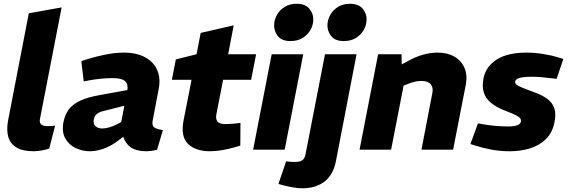

<svg xmlns="http://www.w3.org/2000/svg" viewBox="-20 -810 3077 1039"><path d="M246.4 -6Q226.9 0.5 204.4 4.5Q182 8.5 161.6 8.5Q102.7 8.5 69 -12Q35.3 -32.5 24.8 -69.7Q14.4 -106.8 23.3 -155.7L135.9 -738L313.6 -770L196.6 -168.2Q192.1 -147.1 202.3 -137.3Q212.6 -127.5 236.1 -127.5Q247.1 -127.5 257.4 -128Q267.7 -128.5 278.3 -130Z M829.7 1Q814.2 4.5 799.5 6.5Q784.8 8.5 774.8 8.5Q701 8.5 670.6 -28Q640.2 -64.4 639.6 -114.3L633.7 -138.3L668.7 -319.2Q675.2 -352.6 657.7 -369.9Q640.2 -387.3 589.6 -387.3Q555.6 -387.3 522.6 -383.7Q489.6 -380.2 457.6 -374.2L433.1 -369.2L420.1 -479.4L453 -489.9Q502.9 -505.3 553.8 -515.3Q604.7 -525.3 653.7 -525.3Q699.3 -525.3 737.2 -512.3Q775.2 -499.3 801.1 -474.1Q827 -448.9 837.5 -412Q848 -375 838.5 -326.7L806.4 -158.2Q801.4 -131.6 813.4 -121.5Q825.4 -111.5 861.6 -106ZM466.2 8.5Q425.7 8.5 389 -9Q352.2 -26.6 332.7 -62.1Q313.3 -97.6 323.7 -150.6Q331.7 -189.5 352.2 -217.5Q372.7 -245.5 413.4 -264.8Q454.1 -284 522 -296L682.8 -325L664.8 -240.7L541.1 -209.5Q523.1 -205.5 512.1 -198.9Q501.1 -192.4 495.6 -183.9Q490.1 -175.4 487.6 -163.9Q483.1 -139.3 496.9 -127Q510.7 -114.7 532.8 -114.7Q548.8 -114.7 570.2 -120.5Q591.5 -126.3 614.1 -137.9L651.3 -157.5L673.6 -90.5L617.5 -47.4Q581.1 -20 541.7 -5.7Q502.2 8.5 466.2 8.5Z M1116.3 8.5Q1037.9 8.5 997.2 -31.7Q956.5 -71.8 973.4 -158.7L1016.6 -378.3H910L931.5 -488.5L1043.5 -516.4L1066 -631.9L1244.7 -672.9L1214.7 -516.4H1365.9L1338.9 -378.3H1187.3L1150.7 -190.1Q1146.2 -166.5 1156.9 -152.5Q1167.7 -138.5 1200.6 -138.5Q1217.7 -138.5 1231.3 -139.8Q1244.8 -141 1258.4 -142L1281.3 -145L1280.4 -22L1254.9 -14.4Q1217.5 -3.5 1182.6 2.5Q1147.7 8.5 1116.3 8.5Z M1349.7 0 1450.2 -516.4H1621L1520.5 0ZM1551.9 -587.8Q1503 -587.8 1481.8 -616.8Q1460.7 -645.7 1463.7 -681.2Q1465.8 -707.5 1480.5 -732.4Q1495.2 -757.3 1521.8 -773.4Q1548.5 -789.6 1584.8 -789.6Q1633.2 -789.6 1655.6 -761.1Q1678 -732.7 1674.9 -696.8Q1673.4 -670.4 1658.5 -645.5Q1643.5 -620.6 1616.9 -604.2Q1590.2 -587.8 1551.9 -587.8Z M1486.7 185.5 1528.5 62.9 1541.1 64.4Q1549.1 65.4 1558.8 65.9Q1568.6 66.4 1576.1 66.4Q1601.6 66.4 1615.4 57.4Q1629.1 48.4 1633.6 23.4L1738.7 -516.4H1909.5L1798.4 59.4Q1783.9 135.7 1736.3 172.4Q1688.7 209 1614.4 209Q1593.5 209 1563.8 203.8Q1534.2 198.5 1508.7 191.6ZM1840.4 -587.8Q1791.5 -587.8 1770.4 -616.8Q1749.2 -645.7 1752.2 -681.2Q1754.3 -707.5 1769 -732.4Q1783.7 -757.3 1810.3 -773.4Q1837 -789.6 1873.3 -789.6Q1921.7 -789.6 1944.1 -761.1Q1966.5 -732.7 1963.4 -696.8Q1961.9 -670.4 1947 -645.5Q1932 -620.6 1905.4 -604.2Q1878.7 -587.8 1840.4 -587.8Z M1925.7 0 2026.2 -516.4H2152.7L2155.6 -425L2120.3 -443L2190.9 -481.5Q2228.2 -502.4 2268.9 -513.9Q2309.6 -525.3 2348.1 -525.3Q2401.1 -525.3 2438.8 -503.6Q2476.5 -481.9 2493.5 -442.7Q2510.5 -403.5 2500.5 -350.6L2431.9 0H2260.7L2319.7 -306.8Q2325.7 -335.9 2310.9 -353.9Q2296.1 -372 2260.1 -372Q2243.5 -372 2227.4 -368.5Q2211.3 -364.9 2192.7 -357.9L2164 -346.8L2096.5 0Z M2739.4 8.5Q2687.9 8.5 2642.3 0.2Q2596.6 -8 2552.7 -22L2525.6 -30.5L2566.5 -142.2L2593 -137.7Q2630.5 -131.2 2664.9 -128.4Q2699.4 -125.7 2732.4 -125.7Q2761.5 -125.7 2779.4 -132.5Q2797.2 -139.2 2799.3 -153.8Q2800.3 -161.9 2795.3 -169.4Q2790.2 -177 2772.9 -186Q2755.7 -195 2719.6 -208.6Q2669.1 -227.6 2638.6 -252.1Q2608.1 -276.6 2598.1 -309.3Q2588.1 -342 2596.1 -385Q2608.6 -449.4 2667.4 -487.4Q2726.3 -525.3 2829.6 -525.3Q2874 -525.3 2920.9 -517.6Q2967.8 -509.9 2999.9 -499.9L3028.4 -490.9L2992 -383.2L2972.5 -385.7Q2940.5 -389.7 2912.2 -392.2Q2884 -394.7 2860 -394.7Q2814.5 -394.7 2792.1 -388.4Q2769.8 -382.1 2767.8 -368.6Q2766.7 -360.5 2773.3 -353.7Q2779.8 -346.9 2800.6 -337.9Q2821.4 -328.9 2864.4 -313.3Q2914.9 -295.8 2943.1 -273.8Q2971.4 -251.8 2980.4 -221.3Q2989.4 -190.8 2980.4 -147.8Q2969.4 -91.3 2933.5 -56.6Q2897.5 -21.9 2846.6 -6.7Q2795.7 8.5 2739.4 8.5Z"/></svg>

Font: REM Medium
Style: Italic
Weight: 500
Italic angle: -11°
Designer: Octavio Pardo
Foundry: Ashler Design
Version: Version 1.005;gftools[0.9.28]